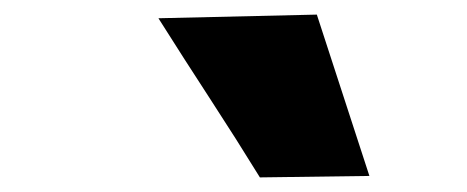

<svg xmlns="http://www.w3.org/2000/svg" viewBox="-20 -796 640 263"><path d="M336 -553Q304 -605 268.5 -659.5Q233 -714 197 -771L414 -776Q432 -720.5 450 -665.5Q468 -610.5 486 -555Z"/></svg>

Font: Commissioner Black
Style: Italic
Weight: 900
Italic angle: -12°
Designer: Kostas Bartsokas
Foundry: Kostas Bartsokas
Version: Version 1.000; ttfautohint (v1.8.3)